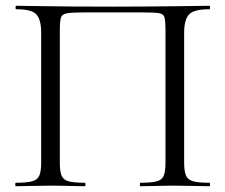

<svg xmlns="http://www.w3.org/2000/svg" viewBox="-20 -645 781 665"><path d="M705.4 -12Q707.6 -12 707.6 -6Q707.6 0 705.4 0Q681 0 650.5 -1Q620 -2 587.2 -2Q551.8 -2 521.6 -1Q491.4 0 466.6 0Q464.4 0 464.4 -6Q464.4 -12 466.6 -12Q504.4 -12 522.9 -17Q541.4 -22 547.3 -37Q553.2 -52 553.2 -81V-540Q553.2 -571 549.9 -584Q546.6 -597 530.2 -599.5Q513.8 -602 475.2 -602H270.2Q229.6 -602 212.1 -599Q194.6 -596 190.9 -583.1Q187.2 -570.2 187.2 -540V-81Q187.2 -52 193.1 -37Q199 -22 217.9 -17Q236.8 -12 273.8 -12Q276 -12 276 -6Q276 0 273.8 0Q249 0 219.2 -1Q189.4 -2 153.2 -2Q120.4 -2 89.8 -1Q59.2 0 34.8 0Q32.8 0 32.8 -6Q32.8 -12 34.8 -12Q72 -12 90.9 -17Q109.8 -22 116.2 -37Q122.6 -52 122.6 -81V-532Q122.6 -575 107 -594Q91.4 -613 36 -613Q33.8 -613 33.8 -619Q33.8 -625 36 -625Q53.2 -625 104 -624Q154.8 -623 226.2 -622.5Q297.6 -622 374.2 -622Q435.6 -622 492 -622.5Q548.4 -623 594.3 -623.5Q640.2 -624 669.8 -624.5Q699.4 -625 705.4 -625Q707.6 -625 707.6 -619Q707.6 -613 705.4 -613Q650 -613 633.9 -594Q617.8 -575 617.8 -532V-81Q617.8 -52 624.2 -37Q630.6 -22 649.5 -17Q668.4 -12 705.4 -12Z"/></svg>

Font: Cormorant Garamond Light
Style: Regular
Weight: 300
Designer: Christian Thalmann (Catharsis Fonts)
Foundry: Catharsis Fonts
Version: Version 4.001